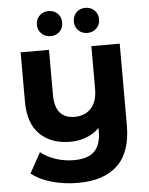

<svg xmlns="http://www.w3.org/2000/svg" viewBox="-62 -800 815 1052"><g transform="rotate(-5 345.5 -274.0)"><path d="M618 -538V-90Q618 58 543 130Q468 202 325 202Q249 202 181.5 183Q114 164 69 128L131 16Q164 44 213 60Q262 76 313 76Q390 76 426 40Q462 4 462 -70V-88Q432 -58 391 -42Q350 -26 303 -26Q197 -26 135 -86.5Q73 -147 73 -268V-538H229V-291Q229 -160 338 -160Q394 -160 428 -196.5Q462 -233 462 -305V-538ZM175 -681Q175 -711 195 -730.5Q215 -750 245 -750Q275 -750 294.5 -730.5Q314 -711 314 -681Q314 -651 294.5 -631.5Q275 -612 245 -612Q215 -612 195 -631.5Q175 -651 175 -681ZM378 -681Q378 -711 397.5 -730.5Q417 -750 447 -750Q477 -750 497 -730.5Q517 -711 517 -681Q517 -651 497 -631.5Q477 -612 447 -612Q417 -612 397.5 -631.5Q378 -651 378 -681Z"/></g></svg>

Font: mBank
Style: Bold
Weight: 700
Designer: Julieta Ulanovsky
Foundry: Julieta Ulanovsky
Version: Version 7.200